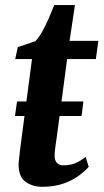

<svg xmlns="http://www.w3.org/2000/svg" viewBox="-20 -708 398 738"><path d="M37.5 -262 45.5 -318H300.5L293.5 -262ZM198.5 -183.5Q196 -166.5 194.2 -153.5Q192.5 -140.5 191.2 -130Q190 -119.5 190 -109Q190 -91 198.8 -81.8Q207.5 -72.5 224.5 -72.5Q250.5 -72.5 271.2 -81.5Q292 -90.5 309 -105L321 -67Q307.5 -51 283.2 -33Q259 -15 224 -2.5Q189 10 142 10Q105 10 78.2 -9.2Q51.5 -28.5 51.5 -75.5Q51.5 -79.5 52 -85.5Q52.5 -91.5 53.8 -102.5Q55 -113.5 57.2 -131.8Q59.5 -150 63 -177.5L103 -481H38.5L48.5 -527L115.5 -549.5Q128.5 -562 142 -586Q155.5 -610 167.5 -637.8Q179.5 -665.5 188.5 -688.5H268L247.5 -551H358L348.5 -481H238Z"/></svg>

Font: Merriweather 28pt
Style: Bold Italic
Weight: 700
Italic angle: -7.8°
Version: Version 2.101